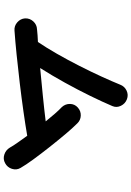

<svg xmlns="http://www.w3.org/2000/svg" viewBox="144 -882 711 1040"><g transform="rotate(90 500.0 -361.5)"><path d="M863 -33Q841 -21 816.5 -29Q792 -37 779 -59Q769 -77 752 -101Q735 -125 715 -153Q657 -143 583 -132.5Q509 -122 429.5 -112.5Q350 -103 276 -95.5Q202 -88 145 -84Q120 -82 100.5 -99Q81 -116 79 -141Q78 -167 95.5 -186Q113 -205 138 -206Q154 -208 171 -209Q188 -210 207 -211Q237 -255 270.5 -313.5Q304 -372 336 -435Q368 -498 394.5 -556Q421 -614 438 -656Q447 -680 470 -691Q493 -702 517 -693Q541 -684 552.5 -660.5Q564 -637 554 -614Q532 -562 499 -494.5Q466 -427 427 -356.5Q388 -286 348 -223Q422 -230 497.5 -237.5Q573 -245 637 -253Q616 -279 596 -302Q576 -325 559 -341Q542 -360 542.5 -385Q543 -410 562 -427Q581 -444 606 -443Q631 -442 648 -424Q674 -398 708 -357.5Q742 -317 777.5 -272Q813 -227 843 -186Q873 -145 889 -117Q902 -95 894 -70Q886 -45 863 -33Z"/></g></svg>

Font: Zen Maru Gothic
Style: Bold
Weight: 700
Designer: Yoshimichi Ohira
Foundry: Positype
Version: Version 1.001